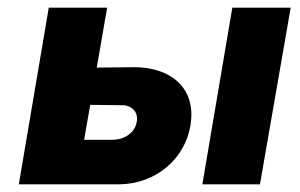

<svg xmlns="http://www.w3.org/2000/svg" viewBox="-20 -480 780 500"><path d="M585 -460 507 0H657L737 -460ZM107 -460 29 0H179H291C385 -1 465 -66 477 -161C489 -256 419 -305 330 -305L232 -304L259 -460ZM297 -206C324 -206 341 -188 336 -162C331 -134 304 -116 273 -116H199L215 -207Z"/></svg>

Font: Jost*
Style: Bold Italic
Weight: 700
Italic angle: -10°
Version: Version 3.7